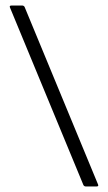

<svg xmlns="http://www.w3.org/2000/svg" viewBox="-20 -675 391 695"><path d="M291 0Q285 0 282 -5L16 -648Q13 -655 22 -655H60Q66 -655 69 -650L335 -7Q338 0 329 0Z"/></svg>

Font: Sofia Sans Light
Style: Regular
Weight: 300
Designer: Botio Nikoltchev, Ani Petrova
Foundry: lettersoup
Version: Version 4.100; ttfautohint (v1.8.3)